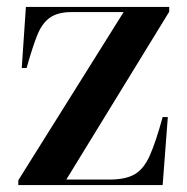

<svg xmlns="http://www.w3.org/2000/svg" viewBox="-20 -536 541 556"><path d="M33 0V-14L338 -501H187Q147 -501 124 -484.5Q101 -468 87 -432Q73 -396 57 -339H43L55 -516H470V-502L172 -16H297Q343 -16 369.5 -31Q396 -46 413.5 -85Q431 -124 451 -197H466L451 0Z"/></svg>

Font: Literata 72pt SemiBold
Style: Regular
Weight: 600
Designer: Latin by Veronika Burian and Jose Scaglione. Greek by Irene Vlachou. Cyrillic by Vera Evstafieva.
Foundry: TypeTogether
Version: Version 3.002